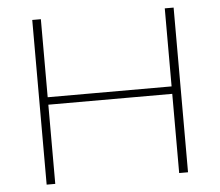

<svg xmlns="http://www.w3.org/2000/svg" viewBox="-51 -757 931 813"><g transform="rotate(-5 415.0 -350.0)"><path d="M114.9 0H151.5V-336.6H678.2V0H715.8V-700H678.2V-368.3H151.5V-700H114.9Z"/></g></svg>

Font: Meinily
Style: Regular
Weight: 500
Designer: Paul Hayes
Foundry: Paul Hayes
Version: Version 1.0; ttfautohint (v1.8.4.7-5d5b)